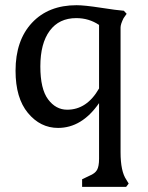

<svg xmlns="http://www.w3.org/2000/svg" viewBox="-20 -481 573 741"><path d="M135.7 -224.6Q135.7 -313.5 171.9 -362.3Q208 -411.1 274.4 -411.1Q323.2 -411.1 362.3 -384.8V-139.6Q315.4 -57.6 239.3 -57.6Q195.3 -57.6 165.5 -97.7Q135.7 -137.7 135.7 -224.6ZM466.8 240.2 476.6 227.5 467.8 212.9Q445.3 180.7 445.3 106.4V-375Q445.3 -387.7 457 -411.1L468.8 -427.7L458 -439.5Q431.6 -441.4 368.7 -451.2Q305.7 -460.9 275.4 -460.9Q167 -460.9 103.5 -393.1Q40 -325.2 40 -208Q40 -102.5 87.9 -44.9Q135.7 12.7 204.1 12.7Q295.9 12.7 362.3 -83V131.8Q362.3 161.1 354.5 174.8Q346.7 188.5 325.2 197.3L296.9 210.9V240.2Z"/></svg>

Font: Kurale
Style: Regular
Weight: 400
Version: 1.0; ttfautohint (v1.3)